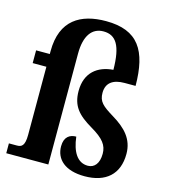

<svg xmlns="http://www.w3.org/2000/svg" viewBox="-115 -859 849 961"><g transform="rotate(15 310.0 -379.0)"><path d="M412 10C521 10 586 -46 586 -152C586 -229 540 -276 472 -317C413 -353 391 -371 391 -417C391 -469 426 -493 485 -493H542C541 -675 483 -768 316 -768C186 -768 86 -713 86 -551V-536H15V-470H86V-117C86 -59 69 -51 45 -51H4V0H222V-575C222 -668 258 -715 317 -715C382 -715 413 -667 414 -542C334 -536 273 -491 273 -395C273 -317 309 -278 382 -235C449 -196 471 -166 471 -122C471 -72 448 -45 414 -45C359 -45 330 -95 321 -171C288 -171 260 -154 260 -105C260 -38 310 10 412 10Z"/></g></svg>

Font: Noto Serif Ethiopic Condensed
Style: Bold
Weight: 700
Width: 3
Designer: Monotype Design Team
Foundry: Monotype Imaging Inc.
Version: Version 2.102